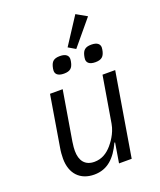

<svg xmlns="http://www.w3.org/2000/svg" viewBox="-164 -1001 927 1113"><g transform="rotate(-20 300.0 -444.0)"><path d="M378.9 0H457L543 -516H464.8L416.9 -230.8C407 -171.9 369 -126.1 358 -112.9C328.8 -78.8 294 -57.2 248.9 -57.2C191.1 -57.2 163 -95.2 163 -155.9C163 -166.9 164.1 -187.1 168 -210.9L219.1 -516H141L89.1 -203.8C84.9 -181.1 83.1 -157 83.1 -137.1C83.1 -43 137.1 12.1 223 12.1C306.1 12.1 356.9 -40.1 394.9 -122.2H399.1ZM206 -633.9C206 -615.1 218.8 -598 257.8 -598C297.9 -598 310 -615.1 316.8 -641C318.9 -648.1 320.7 -659.1 320.7 -665.8C320.7 -685 307.9 -702.1 268.8 -702.1C228.7 -702.1 217 -685 209.9 -659.1C207.7 -652 206 -641 206 -633.9ZM328.8 -734 372.9 -708.1 501.8 -862.9 436.8 -899.9ZM399.9 -633.9C399.9 -615.1 413 -598 451.7 -598C491.8 -598 503.9 -615.1 511 -641C512.8 -648.1 514.9 -659.1 514.9 -665.8C514.9 -685 501.8 -702.1 462.7 -702.1C422.9 -702.1 410.9 -685 403.8 -659.1C402 -652 399.9 -641 399.9 -633.9Z"/></g></svg>

Font: Margiela Mono Italic Italic
Style: Regular
Weight: 400
Designer: Mike Abbink, Paul van der Laan, Pieter van Rosmalen
Foundry: Bold Monday
Version: Version 2.003 2021